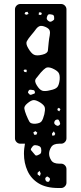

<svg xmlns="http://www.w3.org/2000/svg" viewBox="-20 -720 408 962"><path d="M272 222Q212 222 174 199Q136 176 118 136.5Q100 97 100 50Q100 36 101.5 24Q103 12 105 0H82Q71 0 63 -8Q55 -16 55 -27V-673Q55 -684 63 -692Q71 -700 82 -700H286Q297 -700 305 -692Q313 -684 313 -673V-27Q313 -16 305 -8Q297 0 286 0H276Q247 0 236.5 17Q226 34 226 50Q226 66 236.5 83Q247 100 276 100H286Q297 100 305 108Q313 116 313 127V195Q313 206 305 214Q297 222 286 222ZM118 -661 107 -659 103 -650 112 -646 123 -650ZM186 -658H175L174 -646L184 -645L190 -650ZM251 -637Q249 -644 245.5 -645.5Q242 -647 235 -648Q228 -649 224 -648Q220 -647 217 -640Q214 -632 214 -627.5Q214 -623 220 -617Q227 -611 232 -611Q237 -611 244 -616Q251 -620 251.5 -624.5Q252 -629 251 -637ZM208 -585Q189 -593 178.5 -589Q168 -585 159.5 -573Q151 -561 138 -546Q121 -526 114.5 -513.5Q108 -501 121 -479Q136 -453 150 -446Q164 -439 192 -446Q218 -452 220 -467Q222 -482 224 -508Q226 -527 229 -541.5Q232 -556 229 -566.5Q226 -577 208 -585ZM241 -378Q220 -386 209.5 -379.5Q199 -373 184 -356Q168 -337 159.5 -325.5Q151 -314 164 -293Q178 -270 192 -265.5Q206 -261 232 -268Q258 -273 267 -283.5Q276 -294 279 -321Q281 -346 272.5 -357Q264 -368 241 -378ZM114 -370 104 -372 98 -367 102 -360 113 -358ZM155 -259Q153 -267 149 -268Q145 -269 138 -270Q131 -271 128 -270Q125 -269 122 -263Q119 -257 121 -254.5Q123 -252 128 -247Q132 -243 141 -247Q147 -250 151.5 -251Q156 -252 155 -259ZM182 -206Q161 -219 148.5 -218.5Q136 -218 117 -202Q100 -188 102 -175.5Q104 -163 112 -143Q121 -121 127.5 -110Q134 -99 157 -100Q181 -102 188.5 -112.5Q196 -123 202 -147Q207 -169 204.5 -181Q202 -193 182 -206ZM275 -180 268 -175V-168L277 -162L283 -173ZM279 -110Q276 -116 274 -119Q272 -122 266 -121Q255 -120 252 -108Q250 -99 260 -93Q265 -90 268.5 -89.5Q272 -89 277 -93Q282 -97 281.5 -100.5Q281 -104 279 -110ZM167 -55 158 -63 147 -57 151 -45H162ZM250 -62 241 -52V-41H252L257 -49ZM187 35Q187 23 183 17.5Q179 12 168 9Q156 6 150 8.5Q144 11 138 21Q132 29 136.5 33.5Q141 38 147 46Q153 53 156.5 57Q160 61 168 58Q178 54 182.5 50Q187 46 187 35ZM178 136 168 146 169 155 180 162 184 149ZM226 170Q221 167 218.5 165Q216 163 212 167Q204 172 208 182Q211 191 220 191Q225 191 226.5 188.5Q228 186 230 181Q232 174 226 170Z"/></svg>

Font: Rubik Moonrocks
Style: Regular
Weight: 400
Designer: Hubert and Fischer, NaN
Foundry: Hubert and Fischer, NaN
Version: Version 2.200